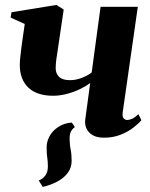

<svg xmlns="http://www.w3.org/2000/svg" viewBox="-20 -545 606 776"><path d="M270.5 -49.5 282.5 -31.5Q269.5 -21.5 265 -9.5Q260.5 2.5 261.5 19Q262 44 265.8 61.2Q269.5 78.5 269.5 105.5Q269.5 132.5 254 153.5Q238.5 174.5 212.2 188.5Q186 202.5 153 210.5L136.5 184.5Q152.5 178.5 163 164.5Q173.5 150.5 173.5 128.5Q173.5 107 171 92.2Q168.5 77.5 168.5 51.5Q168.5 30.5 176.8 12.5Q185 -5.5 199.2 -19Q213.5 -32.5 231.8 -40.5Q250 -48.5 270.5 -49.5ZM237.5 -506.5 208.5 -310.5Q207.5 -306 206.8 -298Q206 -290 205.5 -282Q205 -274 205 -268Q205.5 -247 219.2 -234Q233 -221 263 -221Q287 -221 311.2 -230.5Q335.5 -240 350.5 -252L386.5 -517.5H537L476 -91.5Q473.5 -73 480 -66.5Q486.5 -60 494 -60Q502.5 -60 514.2 -65.2Q526 -70.5 539.5 -83.5L551.5 -59Q539.5 -45 518.5 -28.8Q497.5 -12.5 467.5 -0.5Q437.5 11.5 399.5 11.5Q372.5 11.5 355 1.5Q337.5 -8.5 329.8 -25Q322 -41.5 324.5 -61.5L344.5 -209.5Q327.5 -196.5 302.5 -184.5Q277.5 -172.5 249.2 -165.2Q221 -158 195 -158Q129 -158 94.5 -191Q60 -224 60 -283Q60 -295.5 61.8 -312.5Q63.5 -329.5 65.8 -347.2Q68 -365 70 -379L80 -448L23 -474L26.5 -495.5L208 -525Z"/></svg>

Font: Merriweather 120pt ExtraBold
Style: Italic
Weight: 800
Italic angle: -7.8°
Version: Version 2.101